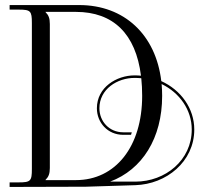

<svg xmlns="http://www.w3.org/2000/svg" viewBox="-20 -739 788 759"><path d="M501 -216H467C412 -216 373 -259 373 -311C373 -387 444 -431 512 -431C521 -431 529.8 -430.6 538.5 -429.7C540.8 -407.8 542 -384.5 542 -360C542 -160 437 -27 280 -27H160V-28C172 -40 177 -52 177 -75V-644C177 -667 172 -679 160 -691V-692H280C427.8 -692 516.6 -605.1 537.3 -439.8C529 -440.6 520.6 -441 512 -441C441 -441 363 -394 363 -311C363 -254 406 -206 467 -206H498ZM18 0 319.2 -0.9 515 -7C637.9 -10.9 748 -100 748 -227C748 -310.7 694.9 -383.3 617.6 -418.4C596 -601.4 471.6 -719 293 -719H18V-701H53C101 -701 106 -696 106 -648V-71C106 -23 101 -18 53 -18H18ZM415.2 -21C542.3 -68.4 621 -192.6 621 -360C621 -376 620.3 -391.6 618.9 -406.8C689.8 -372.4 738 -304.8 738 -227C738 -106 634 -21 515 -21Z"/></svg>

Font: FoglihtenNo04
Style: Regular
Weight: 500
Designer: gluk (gluksza@wp.pl)
Foundry: gluk (gluksza@wp.pl)
Version: Version 0.70